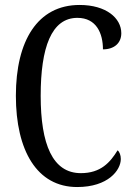

<svg xmlns="http://www.w3.org/2000/svg" viewBox="-20 -744 538 774"><path d="M291 10C416 10 467 -58 467 -103C467 -118 462 -132 454 -138C424 -89 386 -46 306 -46C192 -46 144 -162 144 -358C144 -552 187 -672 292 -672C369 -672 395 -609 395 -545C440 -545 469 -570 469 -610C469 -671 408 -724 301 -724C131 -724 44 -579 44 -358C44 -137 129 10 291 10Z"/></svg>

Font: Noto Serif Sinhala ExtraCondensed
Style: Regular
Weight: 400
Width: 2
Designer: Jelle Bosma - Monotype Design Team
Foundry: Monotype Imaging Inc.
Version: Version 2.007